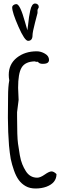

<svg xmlns="http://www.w3.org/2000/svg" viewBox="-20 -1056 357 1092"><path d="M24.9 0ZM200.7 -1015.1 193.4 -1000V-981.9L179.2 -927.2Q165 -872.6 165 -856Q165 -823.7 139.6 -823.7Q120.1 -823.7 84.7 -904.8Q49.3 -985.8 49.3 -1013.7Q49.3 -1021.5 56.6 -1027.1Q64 -1032.7 73.2 -1032.7Q94.2 -1032.7 122.6 -929.7L135.7 -883.8Q137.7 -894.5 140.1 -917.5Q142.6 -940.4 145 -958.5Q147.9 -976.6 151.9 -995.6Q160.6 -1036.1 179.7 -1036.1Q188.5 -1036.1 194.6 -1030.5Q200.7 -1024.9 200.7 -1015.1ZM85.9 -487.8 77.1 -418V-394Q77.1 -277.8 82.3 -240.2Q87.4 -202.6 92.8 -172.9Q98.1 -143.1 106.7 -122.1Q115.2 -101.1 127 -82.5Q150.4 -45.4 191.9 -45.4Q209 -45.4 234.4 -63.2Q259.8 -81.1 272.9 -81.1Q286.1 -81.1 301.3 -65.9Q301.3 -15.6 244.1 5.9Q215.8 16.1 182.6 16.1Q149.4 16.1 126 2.7Q102.5 -10.7 86.9 -32Q71.3 -53.2 59.6 -86.4Q47.9 -119.6 41 -152.3Q35.2 -185.5 31.2 -228.5Q25.4 -300.8 24.9 -386.7L25.9 -506.3Q25.9 -563.5 32.7 -598.6Q29.8 -614.7 29.8 -629.9Q29.8 -691.4 75.7 -727.8Q121.6 -764.2 189 -764.2Q212.9 -764.2 235.8 -750.7Q258.8 -737.3 258.8 -715.3Q258.8 -704.6 250.5 -698.7Q242.2 -692.9 222.4 -692.9Q202.6 -692.9 195.3 -705.1V-704.6H181.6V-707Q123.5 -707 102.5 -670.9Q83 -637.7 83 -556.6Z"/></svg>

Font: Amatic
Style: Bold
Weight: 700
Width: 3
Version: Version 2.000; ttfautohint (v0.92-dirty) -l 8 -r 50 -G 50 -x